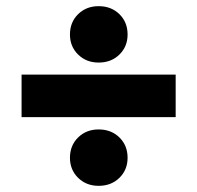

<svg xmlns="http://www.w3.org/2000/svg" viewBox="-20 -592 640 623"><path d="M300 -389Q260 -389 233.5 -415Q207 -441 207 -480Q207 -520 233.5 -546Q260 -572 300 -572Q341 -572 367.5 -546Q394 -520 394 -480Q394 -441 367.5 -415Q341 -389 300 -389ZM50 -212V-350H550V-212ZM300 11Q260 11 233.5 -15Q207 -41 207 -80Q207 -120 233.5 -146Q260 -172 300 -172Q341 -172 367.5 -146Q394 -120 394 -80Q394 -41 367.5 -15Q341 11 300 11Z"/></svg>

Font: Geist Mono UltraBlack
Style: Regular
Weight: 900
Monospace: yes
Designer: Basement.studio, Andrés Briganti, Mateo Zaragoza
Foundry: Basement.studio, Vercel, Andrés Briganti, Guido Ferreyra, Mateo Zaragoza
Version: Version 1.400; ttfautohint (v1.8.4.7-5d5b)